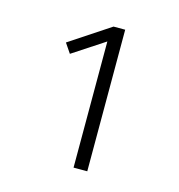

<svg xmlns="http://www.w3.org/2000/svg" viewBox="-72 -800 504 541"><g transform="rotate(15 180.0 -529.5)"><path d="M229 -736V-323H189V-691L96 -630L77 -658L195 -736Z"/></g></svg>

Font: Fira Sans Condensed ExtraLight
Style: Regular
Weight: 275
Width: 3
Designer: Carrois Corporate & Edenspiekermann AG
Foundry: Carrois Corporate GbR & Edenspiekermann AG
Version: Version 4.203